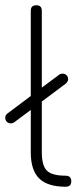

<svg xmlns="http://www.w3.org/2000/svg" viewBox="-27 -710 319 730"><path d="M14 -241Q5 -241 -1 -247Q-7 -253 -7 -262Q-7 -273 2 -279L90 -345V-669Q90 -690 111 -690Q132 -690 132 -669V-377L198 -426Q203 -430 211 -430Q220 -430 226 -424Q232 -418 232 -409Q232 -400 223 -392L132 -324V-131Q132 -80 151.5 -61Q171 -42 222 -42Q244 -42 244 -21Q244 0 223 0Q154 0 122 -31.5Q90 -63 90 -131V-292L27 -245Q22 -241 14 -241Z"/></svg>

Font: Jura Light
Style: Regular
Weight: 300
Designer: Daniel Johnson, Alexei Vanyashin
Foundry: Daniel Johnson
Version: Version 5.103